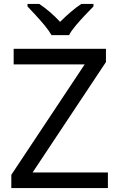

<svg xmlns="http://www.w3.org/2000/svg" viewBox="-20 -964 612 984"><path d="M533 0H38V-68L414 -634H50V-714H523V-646L147 -80H533ZM244 -784Q231 -807 209 -833.5Q187 -860 163 -886Q139 -912 121 -931V-944H181Q207 -927 235 -903Q263 -879 288 -852Q315 -879 343 -903Q371 -927 397 -944H459V-931Q440 -912 415.5 -886Q391 -860 368.5 -833.5Q346 -807 334 -784Z"/></svg>

Font: Noto Sans Lisu
Style: Regular
Weight: 400
Designer: Monotype Design Team. David Williams.
Foundry: Monotype Imaging Inc.
Version: Version 2.102